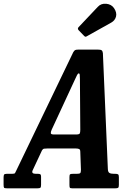

<svg xmlns="http://www.w3.org/2000/svg" viewBox="-84 -1025 736 1045"><path d="M-64.5 -20.5V-58.5Q-64.5 -70 -61.8 -74.5Q-59 -79 -47 -79H-17.5Q-4 -79 -2 -83.5Q0 -88 4.5 -96.5L314.5 -740.5Q319.5 -748.5 323.8 -751.8Q328 -755 342 -755H449Q464 -755 469.2 -751.2Q474.5 -747.5 476 -736L503 -105.5Q503.5 -88.5 511.5 -83.8Q519.5 -79 535.5 -79H543Q554.5 -79 558.8 -76Q563 -73 563 -60.5V-18.5Q563 -6.5 559.2 -3.2Q555.5 0 543 0H309.5Q298 0 296 -3.8Q294 -7.5 294 -19V-61.5Q294 -74 297.8 -76.5Q301.5 -79 314 -79H333.5Q348 -79 352.2 -82.5Q356.5 -86 356.5 -100.5L353 -199Q353 -211 346.5 -214Q340 -217 325.5 -217H176Q163 -217 156 -215.8Q149 -214.5 144.5 -206.5L93.5 -97.5Q85.5 -79 111 -79H122.5Q132 -79 135.8 -76Q139.5 -73 139.5 -63V-19Q139.5 -6.5 135.8 -3.2Q132 0 119.5 0H-45Q-59 0 -61.8 -3.2Q-64.5 -6.5 -64.5 -20.5ZM324.5 -593.5 197.5 -319.5Q192 -307.5 192.5 -300.2Q193 -293 210 -293H328.5Q347 -293 350 -298.5Q353 -304 353 -318.5L351 -595.5Q351 -611.5 350 -618.5Q349 -625.5 344.5 -625.5Q340 -625.5 335.2 -616Q330.5 -606.5 324.5 -593.5ZM536.5 -981Q553 -956.5 547.5 -935Q542 -913.5 521.5 -902L391 -829Q385 -825 381.5 -825Q378 -825 373 -830.5L344 -860.5Q336 -869.5 344 -877.5L448 -987.5Q465.5 -1007 493.8 -1004.5Q522 -1002 536.5 -981Z"/></svg>

Font: Besley* Condensed Semi
Style: Italic
Weight: 600
Width: 3
Italic angle: -13°
Designer: Owen Earl
Foundry: indestructible type*
Version: Version 3.000; ttfautohint (v1.8.3)